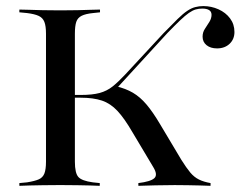

<svg xmlns="http://www.w3.org/2000/svg" viewBox="-20 -602 803 622"><path d="M428.2 0V-8.9Q467.7 -13.7 479.8 -24.6Q491.9 -35.5 476.6 -60.5L409.7 -172.6Q383.1 -218.5 360.5 -242.7Q337.9 -266.9 310.1 -276.2Q282.3 -285.5 241.1 -285.5H201.6V-294.4H241.9Q279 -294.4 302.8 -300.8Q326.6 -307.3 345.2 -322.2Q363.7 -337.1 386.3 -361.3L509.7 -494.4Q537.1 -522.6 555.2 -540.3Q573.4 -558.1 586.7 -566.9Q600 -575.8 612.5 -579Q625 -582.3 638.7 -582.3Q664.5 -582.3 687.9 -571.8Q711.3 -561.3 725.4 -542.3Q739.5 -523.4 739.5 -498.4Q739.5 -475 723.8 -460.1Q708.1 -445.2 683.1 -445.2Q662.1 -445.2 649.2 -455.6Q636.3 -466.1 636.3 -483.1Q636.3 -497.6 644 -508.9Q651.6 -520.2 658.5 -531.5Q665.3 -542.7 665.3 -554Q665.3 -564.5 657.3 -569.4Q649.2 -574.2 635.5 -574.2Q624.2 -574.2 614.1 -571.4Q604 -568.5 591.9 -560.1Q579.8 -551.6 563.3 -535.9Q546.8 -520.2 522.6 -495.2L354 -311.3L355.6 -322.6Q387.1 -315.3 410.5 -301.6Q433.9 -287.9 454.4 -263.7Q475 -239.5 498.4 -200L567.7 -83.9Q583.9 -58.1 596.4 -43.1Q608.9 -28.2 624.2 -20.6Q639.5 -12.9 662.1 -8.9V0Q645.2 -0.8 627 -1.2Q608.9 -1.6 588.7 -2Q568.5 -2.4 546 -2.4Q510.5 -2.4 483.5 -1.6Q456.5 -0.8 428.2 0ZM166.1 -2.4Q141.1 -2.4 118.5 -2Q96 -1.6 77 -1.2Q58.1 -0.8 42.7 0V-8.9L67.7 -11.3Q92.7 -15.3 105.6 -21Q118.5 -26.6 123.8 -39.9Q129 -53.2 129 -78.2V-492.7Q129 -517.7 123.8 -531Q118.5 -544.4 105.6 -550.4Q92.7 -556.5 67.7 -559.7L42.7 -562.1V-571Q58.1 -571 77 -570.2Q96 -569.4 118.5 -569Q141.1 -568.5 166.1 -568.5H175H183.9Q209.7 -568.5 231.5 -569Q253.2 -569.4 271.4 -570.2Q289.5 -571 304 -571V-562.1L281.5 -559.7Q257.3 -557.3 244.4 -550.8Q231.5 -544.4 227 -531Q222.6 -517.7 222.6 -492.7V-78.2Q222.6 -41.1 233.9 -28.6Q245.2 -16.1 280.6 -11.3L303.2 -8.9V0Q288.7 -0.8 270.6 -1.2Q252.4 -1.6 230.6 -2Q208.9 -2.4 183.9 -2.4H175Z"/></svg>

Font: Playfair 144pt SemiExpanded Medium
Style: Regular
Weight: 500
Width: 6
Designer: Claus Eggers Sørensen
Foundry: Claus Eggers Sørensen
Version: Version 2.203